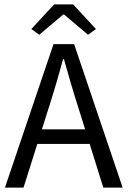

<svg xmlns="http://www.w3.org/2000/svg" viewBox="-20 -858 584 878"><path d="M2.6 0 224.7 -656.3H318.9L540.9 0H452.4L338 -366.6Q320.3 -421.8 304.2 -476.5Q288.1 -531.1 272.3 -587.7H268.3Q253.2 -531.1 237.1 -476.5Q221 -421.8 203.3 -366.6L87.6 0ZM119.4 -199.9V-266.6H421.6V-199.9ZM159.5 -699 123.4 -725.3 227.6 -837.8H314.5L418.7 -725.3L382.6 -699L273 -791.6H269Z"/></svg>

Font: Source Sans Variable
Style: Regular
Weight: 200
Designer: Paul D. Hunt
Foundry: Adobe Systems Incorporated
Version: Version 3.006;hotconv 1.0.111;makeotfexe 2.5.65597